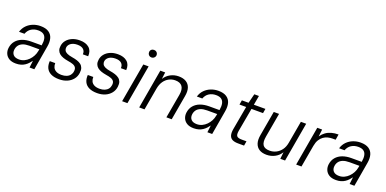

<svg xmlns="http://www.w3.org/2000/svg" viewBox="-10 -1548 4772 2376"><g transform="rotate(20 2376.5 -360.0)"><path d="M180 12Q123 12 88.5 -9.5Q54 -31 39.5 -65.5Q25 -100 30 -140Q37 -195 69 -233Q101 -271 152 -290Q203 -309 268 -309H404Q413 -362 405.5 -397.5Q398 -433 372.5 -451Q347 -469 302 -469Q251 -469 212 -444.5Q173 -420 155 -371H83Q99 -423 133.5 -458Q168 -493 214.5 -511Q261 -529 312 -529Q380 -529 420 -502.5Q460 -476 473 -429Q486 -382 475 -320L420 0H357L368 -93Q354 -74 336.5 -55Q319 -36 296 -20.5Q273 -5 244 3.5Q215 12 180 12ZM199 -49Q235 -49 267 -64Q299 -79 324.5 -105Q350 -131 366.5 -162.5Q383 -194 389 -228L394 -253H263Q212 -253 178 -239.5Q144 -226 126 -201.5Q108 -177 104 -144Q99 -102 123 -75.5Q147 -49 199 -49Z M748 12Q684 12 641.5 -8.5Q599 -29 580 -67.5Q561 -106 565 -160H637Q636 -128 648 -103Q660 -78 688 -63.5Q716 -49 759 -49Q796 -49 824.5 -60.5Q853 -72 870 -94Q887 -116 890 -143Q895 -175 883 -194Q871 -213 844.5 -223Q818 -233 777 -239Q740 -245 710 -255.5Q680 -266 659.5 -283Q639 -300 630 -325Q621 -350 626 -383Q631 -425 658 -458Q685 -491 729 -510Q773 -529 830 -529Q908 -529 952 -490.5Q996 -452 991 -379H921Q924 -420 898 -444Q872 -468 820 -468Q767 -468 735 -446Q703 -424 698 -390Q695 -367 705 -349Q715 -331 740.5 -319Q766 -307 809 -300Q847 -294 877.5 -284Q908 -274 929 -257.5Q950 -241 959.5 -215Q969 -189 964 -150Q958 -101 928.5 -64.5Q899 -28 853 -8Q807 12 748 12Z M1249 12Q1185 12 1142.5 -8.5Q1100 -29 1081 -67.5Q1062 -106 1066 -160H1138Q1137 -128 1149 -103Q1161 -78 1189 -63.5Q1217 -49 1260 -49Q1297 -49 1325.5 -60.5Q1354 -72 1371 -94Q1388 -116 1391 -143Q1396 -175 1384 -194Q1372 -213 1345.5 -223Q1319 -233 1278 -239Q1241 -245 1211 -255.5Q1181 -266 1160.5 -283Q1140 -300 1131 -325Q1122 -350 1127 -383Q1132 -425 1159 -458Q1186 -491 1230 -510Q1274 -529 1331 -529Q1409 -529 1453 -490.5Q1497 -452 1492 -379H1422Q1425 -420 1399 -444Q1373 -468 1321 -468Q1268 -468 1236 -446Q1204 -424 1199 -390Q1196 -367 1206 -349Q1216 -331 1241.5 -319Q1267 -307 1310 -300Q1348 -294 1378.5 -284Q1409 -274 1430 -257.5Q1451 -241 1460.5 -215Q1470 -189 1465 -150Q1459 -101 1429.5 -64.5Q1400 -28 1354 -8Q1308 12 1249 12Z M1576 0 1667 -517H1737L1646 0ZM1731 -633Q1710 -633 1696 -647.5Q1682 -662 1682 -683Q1681 -705 1695.5 -718.5Q1710 -732 1731 -732Q1752 -732 1766.5 -718.5Q1781 -705 1782 -683Q1782 -662 1767 -647.5Q1752 -633 1731 -633Z M1801 0 1891 -517H1955L1944 -428Q1975 -477 2024.5 -503Q2074 -529 2131 -529Q2190 -529 2229 -505.5Q2268 -482 2283 -436.5Q2298 -391 2286 -325L2229 0H2159L2215 -317Q2228 -392 2200 -430Q2172 -468 2107 -468Q2064 -468 2025.5 -448Q1987 -428 1960.5 -390Q1934 -352 1923 -295L1871 0Z M2522 12Q2465 12 2430.5 -9.5Q2396 -31 2381.5 -65.5Q2367 -100 2372 -140Q2379 -195 2411 -233Q2443 -271 2494 -290Q2545 -309 2610 -309H2746Q2755 -362 2747.5 -397.5Q2740 -433 2714.5 -451Q2689 -469 2644 -469Q2593 -469 2554 -444.5Q2515 -420 2497 -371H2425Q2441 -423 2475.5 -458Q2510 -493 2556.5 -511Q2603 -529 2654 -529Q2722 -529 2762 -502.5Q2802 -476 2815 -429Q2828 -382 2817 -320L2762 0H2699L2710 -93Q2696 -74 2678.5 -55Q2661 -36 2638 -20.5Q2615 -5 2586 3.5Q2557 12 2522 12ZM2541 -49Q2577 -49 2609 -64Q2641 -79 2666.5 -105Q2692 -131 2708.5 -162.5Q2725 -194 2731 -228L2736 -253H2605Q2554 -253 2520 -239.5Q2486 -226 2468 -201.5Q2450 -177 2446 -144Q2441 -102 2465 -75.5Q2489 -49 2541 -49Z M3103 0Q3057 0 3028 -14Q2999 -28 2988.5 -60.5Q2978 -93 2987 -146L3043 -458H2955L2965 -517H3053L3084 -640H3145L3123 -517H3275L3265 -458H3113L3057 -146Q3049 -96 3065 -78Q3081 -60 3129 -60H3192L3182 0Z M3480 12Q3422 12 3384 -11.5Q3346 -35 3331 -80.5Q3316 -126 3328 -192L3385 -517H3455L3399 -200Q3385 -122 3409 -85.5Q3433 -49 3500 -49Q3544 -49 3583.5 -68.5Q3623 -88 3651.5 -126.5Q3680 -165 3690 -222L3742 -517H3812L3722 0H3659L3669 -90Q3639 -41 3589 -14.5Q3539 12 3480 12Z M3868 0 3958 -517H4022L4011 -423Q4036 -459 4068.5 -482.5Q4101 -506 4142.5 -517.5Q4184 -529 4234 -529L4222 -456H4181Q4152 -456 4121 -448.5Q4090 -441 4063.5 -422Q4037 -403 4017.5 -371.5Q3998 -340 3989 -290L3938 0Z M4395 12Q4338 12 4303.5 -9.5Q4269 -31 4254.5 -65.5Q4240 -100 4245 -140Q4252 -195 4284 -233Q4316 -271 4367 -290Q4418 -309 4483 -309H4619Q4628 -362 4620.5 -397.5Q4613 -433 4587.5 -451Q4562 -469 4517 -469Q4466 -469 4427 -444.5Q4388 -420 4370 -371H4298Q4314 -423 4348.5 -458Q4383 -493 4429.5 -511Q4476 -529 4527 -529Q4595 -529 4635 -502.5Q4675 -476 4688 -429Q4701 -382 4690 -320L4635 0H4572L4583 -93Q4569 -74 4551.5 -55Q4534 -36 4511 -20.5Q4488 -5 4459 3.5Q4430 12 4395 12ZM4414 -49Q4450 -49 4482 -64Q4514 -79 4539.5 -105Q4565 -131 4581.5 -162.5Q4598 -194 4604 -228L4609 -253H4478Q4427 -253 4393 -239.5Q4359 -226 4341 -201.5Q4323 -177 4319 -144Q4314 -102 4338 -75.5Q4362 -49 4414 -49Z"/></g></svg>

Font: DM Sans 11pt Light
Style: Italic
Weight: 300
Italic angle: -10°
Version: Version 4.004;gftools[0.9.30]